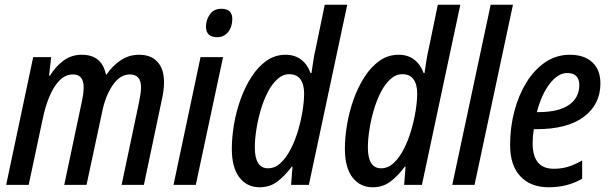

<svg xmlns="http://www.w3.org/2000/svg" viewBox="-20 -780 2572 810"><path d="M6 0 120 -539H196L187 -461H191Q214 -499 247.5 -524Q281 -549 325 -549Q410 -549 427 -465H429Q454 -502 489 -525.5Q524 -549 567 -549Q617 -549 644.5 -519Q672 -489 672 -433Q672 -416 669.5 -396.5Q667 -377 662 -356L587 0H493L566 -346Q570 -365 572.5 -382Q575 -399 575 -411Q575 -466 528 -466Q486 -466 455 -420Q424 -374 411 -308L345 0H251L325 -350Q333 -387 333 -411Q333 -466 288 -466Q256 -466 231 -440.5Q206 -415 188 -371.5Q170 -328 159 -273L101 0Z M896 -623Q849 -623 849 -668Q849 -696 865.5 -719.5Q882 -743 914 -743Q960 -743 960 -700Q960 -667 942.5 -645Q925 -623 896 -623ZM712 0 826 -539H921L806 0Z M1075 10Q1022 10 990 -31.5Q958 -73 958 -152Q958 -200 967 -254Q976 -308 994.5 -360Q1013 -412 1040.5 -455Q1068 -498 1104 -523.5Q1140 -549 1185 -549Q1224 -549 1251 -528Q1278 -507 1290 -472H1294Q1298 -498 1302 -525Q1306 -552 1312 -576L1350 -760H1445L1283 0H1208L1214 -77H1211Q1181 -37 1149.5 -13.5Q1118 10 1075 10ZM1111 -70Q1140 -70 1164 -92.5Q1188 -115 1206.5 -151Q1225 -187 1237.5 -229.5Q1250 -272 1256.5 -313Q1263 -354 1263 -385Q1263 -424 1247.5 -445.5Q1232 -467 1200 -467Q1173 -467 1150 -446Q1127 -425 1109.5 -391Q1092 -357 1080 -316Q1068 -275 1061.5 -233.5Q1055 -192 1055 -158Q1055 -70 1111 -70Z M1552 10Q1499 10 1467 -31.5Q1435 -73 1435 -152Q1435 -200 1444 -254Q1453 -308 1471.5 -360Q1490 -412 1517.5 -455Q1545 -498 1581 -523.5Q1617 -549 1662 -549Q1701 -549 1728 -528Q1755 -507 1767 -472H1771Q1775 -498 1779 -525Q1783 -552 1789 -576L1827 -760H1922L1760 0H1685L1691 -77H1688Q1658 -37 1626.5 -13.5Q1595 10 1552 10ZM1588 -70Q1617 -70 1641 -92.5Q1665 -115 1683.5 -151Q1702 -187 1714.5 -229.5Q1727 -272 1733.5 -313Q1740 -354 1740 -385Q1740 -424 1724.5 -445.5Q1709 -467 1677 -467Q1650 -467 1627 -446Q1604 -425 1586.5 -391Q1569 -357 1557 -316Q1545 -275 1538.5 -233.5Q1532 -192 1532 -158Q1532 -70 1588 -70Z M1888 0 2050 -760H2144L1982 0Z M2295 10Q2218 10 2175 -36.5Q2132 -83 2132 -168Q2132 -243 2150 -311Q2168 -379 2201 -432.5Q2234 -486 2280.5 -517.5Q2327 -549 2384 -549Q2445 -549 2479 -517Q2513 -485 2513 -428Q2513 -340 2443.5 -287.5Q2374 -235 2243 -235H2232Q2227 -205 2227 -176Q2227 -68 2316 -68Q2348 -68 2375 -76Q2402 -84 2436 -103V-26Q2374 10 2295 10ZM2251 -307Q2337 -307 2380.5 -337.5Q2424 -368 2424 -422Q2424 -445 2411.5 -458.5Q2399 -472 2373 -472Q2334 -472 2299 -426.5Q2264 -381 2245 -307Z"/></svg>

Font: Noto Sans Condensed Medium
Style: Italic
Weight: 500
Width: 3
Italic angle: -12°
Designer: Monotype Design Team
Foundry: Monotype Imaging Inc.
Version: Version 2.013; ttfautohint (v1.8.4.7-5d5b)